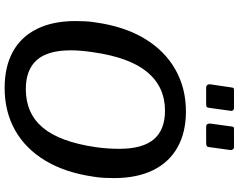

<svg xmlns="http://www.w3.org/2000/svg" viewBox="-118 -876 1004 807"><g transform="rotate(90 383.5 -472.0)"><path d="M349 10Q260 10 197 -24.5Q134 -59 101 -126Q68 -193 68 -287Q68 -307 69 -329Q70 -351 74 -374Q91 -494 142 -578.5Q193 -663 271.5 -707.5Q350 -752 448 -752Q536 -752 599 -716.5Q662 -681 695 -613.5Q728 -546 728 -450Q728 -430 727 -408Q726 -386 722 -363Q705 -245 655 -161.5Q605 -78 527 -34Q449 10 349 10ZM354 -79Q456 -79 516 -150.5Q576 -222 598 -373Q602 -401 603.5 -426Q605 -451 605 -472Q605 -570 565 -617Q525 -664 445 -664Q345 -664 283 -590Q221 -516 199 -362Q195 -336 193 -312Q191 -288 191 -268Q191 -171 232 -125Q273 -79 354 -79ZM445 -938 433 -851Q432 -842 429 -839.5Q426 -837 415 -837H349Q340 -837 336.5 -842Q333 -847 334 -855L347 -943Q348 -951 350 -952.5Q352 -954 358 -954H434Q440 -954 443.5 -949Q447 -944 445 -938ZM610 -938 598 -851Q597 -842 593.5 -839.5Q590 -837 579 -837H514Q504 -837 501 -842Q498 -847 499 -855L511 -943Q512 -951 514 -952.5Q516 -954 522 -954H598Q604 -954 607.5 -949Q611 -944 610 -938Z"/></g></svg>

Font: Libre Franklin Medium
Style: Italic
Weight: 500
Italic angle: -8°
Designer: Pablo Impallari, Rodrigo Fuenzalida, Nhung Nguyen
Foundry: Impallari Type
Version: Version 3.000